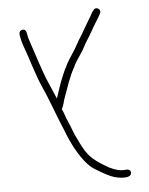

<svg xmlns="http://www.w3.org/2000/svg" viewBox="-51 -581 597 770"><g transform="rotate(-5 248.0 -196.0)"><path d="M176.6 -192C177.3 -195.3 179.4 -201.7 182.9 -211.2C189.4 -228.5 192.3 -241.2 198.6 -257L207.6 -279.5C210.9 -287.8 214.6 -296.3 218.6 -305C223.3 -312.3 226.9 -319.7 229.6 -327C244 -353.3 263.1 -376.9 274.6 -400C284 -418.8 297 -435.9 307.7 -455.8C318.1 -474.9 327.6 -489 337.1 -505.5C342 -513.9 352.2 -536.2 361.6 -538.5C374 -541.6 385.2 -527.9 378.6 -517L373.6 -508C362.7 -488.3 352.4 -474.7 340.4 -452.2C327.4 -427.8 311.2 -406.5 300.6 -384.5C291.8 -366.2 265.9 -334.8 257.6 -314C233.9 -270.6 225.5 -240 208.6 -194.5C200.4 -172.4 203.7 -170.2 192.6 -148C199.4 -134.5 205.3 -112.6 213.1 -96C223.5 -74.1 231.3 -45.9 242.6 -26C269.1 30.8 283.4 52.2 326.6 81C338.2 88.7 348.1 93.8 359.6 101C386 114.2 408.2 119.3 426.3 116.5C443.5 113.8 451.8 126.4 444.1 138.5C434.9 153 394.7 146.3 379.2 141.8C362.2 136.9 336.3 123.5 301.4 101.6C276.6 86 251.3 54.2 225.5 6.2C205 -32.1 200.2 -52.1 184.1 -88.7C174.4 -110.7 141.4 -202 122.1 -243C101.7 -286.5 79.3 -365.7 61.6 -413C56.2 -427.4 52.2 -443.7 49.6 -462C49.6 -471.9 54.1 -477.6 63.1 -479C72.6 -480.5 78.4 -473.5 80.5 -458.3C81.7 -449.1 85.8 -434.5 92.9 -414.6C104.6 -381.8 130 -296.8 149.6 -255Z"/></g></svg>

Font: MewTooHand
Style: Reversed
Weight: 400
Designer: Mew Too, Robert Jablonski
Version: Version 0.77